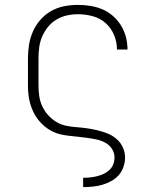

<svg xmlns="http://www.w3.org/2000/svg" viewBox="-20 -558 640 783"><path d="M319 205V167H320Q334 167 348 165.5Q362 164 376 160.5Q390 157 403 151Q416 145 426.5 135Q437 125 442 111.5Q447 98 447 84Q447 65 436.5 49Q426 33 409.5 24Q393 15 374.5 11Q356 7 338 4.5Q320 2 301 0Q282 -2 263.5 -4Q245 -6 227 -10Q209 -14 192.5 -22.5Q176 -31 161.5 -43Q147 -55 135.5 -70Q124 -85 116 -101.5Q108 -118 103 -136Q98 -154 96 -172.5Q94 -191 94 -210V-320Q94 -348 98.5 -376Q103 -404 114.5 -430Q126 -456 145 -477.5Q164 -499 188.5 -513Q213 -527 241 -532.5Q269 -538 298 -538Q323 -538 348.5 -534Q374 -530 397.5 -520Q421 -510 440.5 -493Q460 -476 473.5 -454Q487 -432 493.5 -407Q500 -382 500 -356H457Q457 -387 445 -415.5Q433 -444 410.5 -464Q388 -484 358 -492Q328 -500 298 -500Q275 -500 252.5 -495Q230 -490 210 -478Q190 -466 175.5 -448Q161 -430 152 -409Q143 -388 140 -365.5Q137 -343 137 -320V-210Q137 -188 140 -166.5Q143 -145 152 -125.5Q161 -106 175.5 -89.5Q190 -73 208.5 -61.5Q227 -50 248 -45.5Q269 -41 290.5 -39.5Q312 -38 333.5 -35Q355 -32 376 -27Q397 -22 417.5 -14Q438 -6 454.5 8Q471 22 480.5 42Q490 62 490 84Q490 103 483.5 122.5Q477 142 464 156.5Q451 171 433.5 180.5Q416 190 397.5 195.5Q379 201 359 203Q339 205 320 205Z"/></svg>

Font: Iosevka Slab XLtEx
Style: Regular
Weight: 200
Width: 7
Monospace: yes
Designer: Belleve Invis
Foundry: Belleve Invis
Version: Version 11.1.0; ttfautohint (v1.8.3)